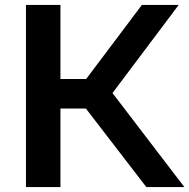

<svg xmlns="http://www.w3.org/2000/svg" viewBox="-20 -760 769 780"><path d="M85.5 0V-740H225.5V-439H330L556.5 -740H706L437 -382L729 0H574.5L329 -319H225.5V0Z"/></svg>

Font: Encode Sans Expanded SemiBold
Style: Regular
Weight: 600
Width: 7
Designer: Multiple Designers
Foundry: Impallari Type
Version: Version 3.000; ttfautohint (v1.8.3) -l 8 -r 50 -G 200 -x 14 